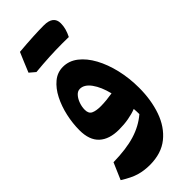

<svg xmlns="http://www.w3.org/2000/svg" viewBox="-321 -800 1143 1143"><g transform="rotate(-45 250.5 -228.5)"><path d="M187 289.1Q139.6 289.1 98.1 277.1Q56.6 265.1 0 229.5L45.4 124Q154.8 122.1 228.5 99.6Q302.2 77.1 356.9 30.3Q356.9 19 356.4 8.1Q356 -2.9 355 -15.1Q325.2 -3.4 287.4 3.4Q249.5 10.3 206.1 10.3Q124.5 10.3 80.6 -30.3Q36.6 -70.8 36.6 -153.8Q36.6 -211.9 49.8 -271.2Q63 -330.6 88.4 -380.4Q113.8 -430.2 150.4 -460.4Q187 -490.7 233.9 -490.7Q284.7 -490.7 327.1 -457.8Q369.6 -424.8 400.9 -367.4Q432.1 -310.1 449.5 -236.3Q466.8 -162.6 466.8 -81.5Q466.8 21 437.3 105.2Q407.7 189.5 345.9 239.3Q284.2 289.1 187 289.1ZM327.1 -174.3Q310.1 -242.7 279.8 -284.7Q249.5 -326.7 212.4 -326.7Q193.4 -326.7 178 -309.6Q162.6 -292.5 153.8 -267.3Q145 -242.2 145 -217.3Q145 -185.5 166.7 -175.3Q188.5 -165 226.6 -165Q251 -165 277.8 -167.7Q304.7 -170.4 327.1 -174.3ZM328.1 -591.8Q224.6 -591.8 100.6 -580.1L64.5 -610.8Q77.6 -642.6 90.3 -673.3Q103 -704.1 116.2 -734.4Q247.1 -745.6 327.9 -745.6Q408.7 -745.6 408.7 -682.6Q408.7 -638.7 384.3 -591.3Z"/></g></svg>

Font: Pinar-FD ExtraBold
Style: Regular
Weight: 800
Designer: Amin Abedi
Version: Version 3.000